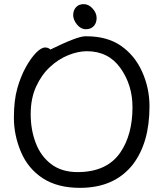

<svg xmlns="http://www.w3.org/2000/svg" viewBox="-20 -888 785 926"><path d="M427 -846.5Q446 -825 446 -801Q446 -777 432 -762Q418 -747 394 -747Q370 -747 351.5 -769.5Q333 -792 333 -815Q333 -838 346.5 -853Q360 -868 384 -868Q408 -868 427 -846.5ZM198 -659Q213 -659 223 -649Q353 -713 391 -713Q394 -713 397 -713Q497 -713 563.5 -667Q630 -621 665.5 -542Q701 -463 701 -375Q701 -200 621 -95Q532 18 366 18Q257 18 186 -28.5Q115 -75 81 -155.5Q47 -236 47 -320Q47 -404 63.5 -462Q80 -520 104.5 -564Q129 -608 154 -633.5Q179 -659 198 -659ZM354 -58Q495 -58 560 -152Q619 -238 619 -371Q619 -478 561 -559.5Q503 -641 399 -641Q357 -641 309.5 -622Q262 -603 221 -565Q180 -527 154 -470Q128 -413 128 -337.5Q128 -262 152.5 -198Q177 -134 227.5 -96Q278 -58 354 -58Z"/></svg>

Font: Moon Stars Kai
Style: Bold
Weight: 700
Designer: GuiWonder
Version: Version 1.101